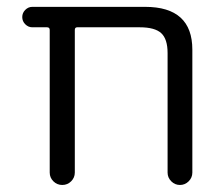

<svg xmlns="http://www.w3.org/2000/svg" viewBox="-20 -562 650 560"><path d="M468.8 -407.2Q468.8 -448.2 450.2 -465.3Q431.6 -482.4 387.7 -482.4H205.1Q198.2 -482.4 198.2 -474.6V-58.6Q198.2 -43.9 187.5 -33.2Q176.8 -22.5 161.6 -22.5Q146.5 -22.5 135.7 -33.2Q125 -43.9 125 -58.6V-474.6Q125 -482.4 117.2 -482.4H74.2Q62.5 -482.4 53.7 -491.2Q44.9 -500 44.9 -512.2Q44.9 -524.4 53.7 -533.2Q62.5 -542 74.2 -542H403.3Q541 -542 541 -417V-58.6Q541 -43.9 530.3 -33.2Q519.5 -22.5 504.9 -22.5Q490.2 -22.5 479.5 -33.2Q468.8 -43.9 468.8 -58.6Z"/></svg>

Font: Gen Jyuu Gothic Normal
Style: Regular
Weight: 300
Designer: [Source Han Sans]
Ryoko NISHIZUKA  (kana & ideographs); Paul D. Hunt (Latin, Greek & Cyrillic); Wenlong ZHANG  (bopomofo
Version: Version 1.002.20150607